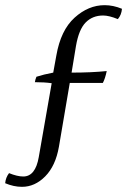

<svg xmlns="http://www.w3.org/2000/svg" viewBox="-96 -536 518 743"><path d="M309 -516Q342 -516 376 -502Q374 -478 360 -462Q326 -476 303 -476Q262 -476 235.5 -449Q209 -422 198 -358L181 -255Q258 -255 317 -261Q311 -232 302 -215H174L132 32Q119 106 79 146.5Q39 187 -11 187Q-43 187 -76 173Q-74 151 -61 134Q-29 147 -6 147Q41 147 54 72L104 -214Q76 -218 39 -218Q40 -227 45 -239Q73 -248 110 -255L122 -321Q139 -419 192.5 -467.5Q246 -516 309 -516Z"/></svg>

Font: Halant
Style: Regular
Weight: 400
Designer: Hitesh Malaviya (Devanagari), Satya Rajpurohit (Latin)
Foundry: Indian Type Foundry
Version: Version 1.100;PS 1.0;hotconv 1.0.78;makeotf.lib2.5.61930; tt